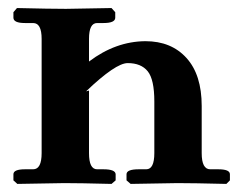

<svg xmlns="http://www.w3.org/2000/svg" viewBox="-20 -454 589 475"><path d="M200.2 -75.2Q200.2 -35.2 220.2 -35.2H235.8Q265.6 -35.2 266.1 -22.9V-7.8L255.9 1Q177.7 -1 139.2 -1Q139.2 -1 22.9 1L13.2 -7.8V-22.9Q13.2 -35.2 42 -35.2H62Q83 -35.2 83 -75.2V-357.9Q83 -397 62 -397H42Q13.2 -397 13.2 -410.2V-423.8L22 -434.1Q104 -432.1 143.1 -432.1Q143.1 -432.1 255.9 -434.1L265.1 -423.8V-410.2Q265.1 -397 235.8 -397H220.2Q200.2 -397 200.2 -357.9V-301.8Q266.1 -351.6 339.8 -352.1Q403.8 -352.1 441.4 -310.5Q479 -269 479 -191.9V-75.2Q479 -35.2 500 -35.2H520Q548.8 -35.2 548.8 -22.9V-7.8L540 1Q458 -1 418.9 -1L303.2 1L293 -7.8V-22.9Q293 -35.2 323.2 -35.2H341.8Q361.8 -35.2 361.8 -75.2V-203.1Q361.8 -257.3 345.5 -277.6Q329.1 -297.9 295.9 -297.9Q266.1 -297.9 192.9 -228L200.2 -230Z"/></svg>

Font: Linux Libertine
Style: Bold
Weight: 700
Designer: Philipp H. Poll
Foundry: Philipp H. Poll
Version: Version 5.0.3